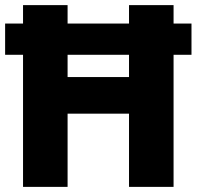

<svg xmlns="http://www.w3.org/2000/svg" viewBox="-22 -730 768 750"><path d="M68 0V-710H242V-429H482V-710H656V0H482V-286H242V0ZM-2 -516V-638H726V-516Z"/></svg>

Font: Geist ExtBd
Style: Regular
Weight: 400
Designer: Basement.studio, Andrés Briganti, Mateo Zaragoza
Foundry: Basement.studio, Vercel, Andrés Briganti, Guido Ferreyra, Mateo Zaragoza
Version: Version 1.401